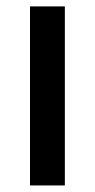

<svg xmlns="http://www.w3.org/2000/svg" viewBox="-20 -565 289 585"><path d="M71.4 -545.5H177.6V0H71.4Z"/></svg>

Font: Cannonade Med
Style: Regular
Weight: 500
Designer: Rasmus Andersson
Foundry: rsms
Version: Version 3.012;git-f93a4a705